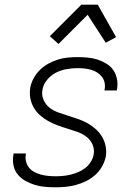

<svg xmlns="http://www.w3.org/2000/svg" viewBox="-20 -785 590 817"><path d="M217 12Q194 12 171 10Q148 8 127.5 1.5Q107 -5 88 -15.5Q69 -26 55.5 -42.5Q42 -59 37.5 -81Q33 -103 37 -126L38 -132H90V-128Q87 -112 91 -97Q95 -82 104 -71Q113 -60 126.5 -53Q140 -46 154.5 -42Q169 -38 185 -36.5Q201 -35 217 -35Q233 -35 249 -36.5Q265 -38 281 -42Q297 -46 312.5 -52.5Q328 -59 342 -69.5Q356 -80 365.5 -95Q375 -110 378 -125Q383 -149 374 -169.5Q365 -190 348 -203Q331 -216 310 -223.5Q289 -231 267.5 -237.5Q246 -244 225.5 -251.5Q205 -259 186 -269.5Q167 -280 151 -294Q135 -308 124 -326.5Q113 -345 109 -367.5Q105 -390 109 -413Q113 -434 124 -453.5Q135 -473 151 -488.5Q167 -504 186.5 -514.5Q206 -525 226.5 -531.5Q247 -538 268 -540Q289 -542 309 -542Q331 -542 353 -540Q375 -538 395 -531.5Q415 -525 433 -514Q451 -503 462 -487Q473 -471 477.5 -450Q482 -429 478 -406L477 -400H425V-404Q428 -419 425 -433.5Q422 -448 413.5 -458.5Q405 -469 393.5 -476.5Q382 -484 368 -488Q354 -492 339.5 -493.5Q325 -495 310 -495Q287 -495 264 -491Q241 -487 219.5 -476.5Q198 -466 181.5 -446.5Q165 -427 161 -405Q156 -382 165 -361Q174 -340 190.5 -327Q207 -314 228 -306.5Q249 -299 270 -292.5Q291 -286 312.5 -278.5Q334 -271 352.5 -260.5Q371 -250 387 -236Q403 -222 414 -203.5Q425 -185 429.5 -163Q434 -141 430 -117Q425 -96 413.5 -75.5Q402 -55 384 -39.5Q366 -24 345.5 -14Q325 -4 303 2Q281 8 259.5 10Q238 12 217 12ZM229 -598 192 -631 326 -765H396L474 -627L430 -603L353 -722Z"/></svg>

Font: Lode Dark
Style: Italic
Weight: 400
Italic angle: -11°
Monospace: yes
Designer: Belleve Invis
Foundry: Belleve Invis
Version: Version 29.2.0; ttfautohint (v1.8.3)